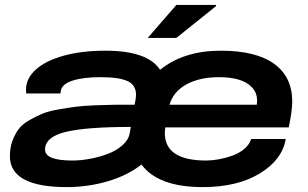

<svg xmlns="http://www.w3.org/2000/svg" viewBox="-20 -744 1245 776"><path d="M577.1 -590.8 692.9 -724.1H853V-719.2L692.9 -590.8ZM250 12.2Q20 12.2 20 -112.8Q20 -146.5 30 -174.1Q40 -201.7 55.2 -221.9Q70.3 -242.2 97.7 -257.8Q125 -273.4 149.9 -283.9Q174.8 -294.4 215.1 -301.5Q255.4 -308.6 285.4 -312.5Q315.4 -316.4 363.8 -318.4Q412.1 -320.3 442.4 -320.6Q472.7 -320.8 523.9 -320.8L527.8 -340.8Q529.8 -354.5 529.8 -360.8Q529.8 -399.9 496.1 -416Q462.4 -432.1 386.2 -432.1Q316.4 -432.1 273.4 -418.2Q230.5 -404.3 226.1 -377.9L224.1 -366.2H85.9Q85 -372.1 85 -380.9Q85 -426.8 124.5 -462.6Q164.1 -498.5 237.1 -518.8Q310.1 -539.1 405.8 -539.1Q576.7 -539.1 627 -461.9Q722.7 -539.1 872.1 -539.1Q1014.6 -539.1 1087.9 -486.1Q1161.1 -433.1 1161.1 -334Q1161.1 -296.9 1147 -229H647.9Q646 -213.4 646 -207Q646 -95.2 813 -95.2Q836.9 -95.2 864 -100.1Q891.1 -105 918.7 -114.7Q946.3 -124.5 967.3 -142.1Q988.3 -159.7 995.1 -182.1H1134.8Q1120.6 -98.1 1030 -43Q939.5 12.2 799.8 12.2Q619.1 12.2 551.8 -79.1Q496.1 -35.2 416.3 -11.5Q336.4 12.2 250 12.2ZM665 -320.8H1018.1Q1019 -326.7 1019 -337.9Q1019 -369.6 998 -391.4Q977.1 -413.1 943.4 -422.6Q909.7 -432.1 865.2 -432.1Q787.1 -432.1 733.9 -403.1Q680.7 -374 665 -320.8ZM272.9 -95.2Q306.2 -95.2 343.3 -102.1Q380.4 -108.9 415 -121.8Q449.7 -134.8 474.4 -156.5Q499 -178.2 503.9 -204.1L508.8 -231Q328.1 -231 245.1 -210.7Q162.1 -190.4 162.1 -139.2Q162.1 -95.2 272.9 -95.2Z"/></svg>

Font: Archivo Expanded SemiBold
Style: Italic
Weight: 600
Width: 7
Italic angle: -10°
Designer: Hector Gatti
Foundry: Omnibus-Type
Version: Version 2.001